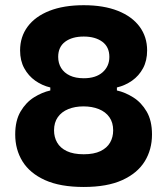

<svg xmlns="http://www.w3.org/2000/svg" viewBox="-20 -723 658 756"><path d="M309.7 13.2Q217 13.2 157.3 -13.8Q97.6 -40.8 68.7 -87.4Q39.9 -134 39.9 -193.6Q39.9 -248.3 61.1 -284.1Q82.2 -319.9 114 -339.8Q145.7 -359.6 178.1 -366.8V-378.6Q145.7 -386.3 118.8 -405.3Q91.8 -424.4 75.5 -454.3Q59.1 -484.1 59.1 -524.5Q59.1 -577.9 88.8 -618.1Q118.6 -658.3 174.7 -680.4Q230.8 -702.5 309.7 -702.5Q388.1 -702.5 444 -680.4Q499.8 -658.3 529.6 -618.1Q559.3 -577.9 559.3 -524.5Q559.3 -484.1 543.2 -454.3Q527.1 -424.4 499.9 -405.3Q472.7 -386.3 440.3 -378.6V-366.8Q472.9 -359.6 504.8 -339.5Q536.7 -319.4 557.6 -283.6Q578.5 -247.8 578.5 -193.6Q578.5 -134 549.7 -87.4Q520.8 -40.8 461.3 -13.8Q401.9 13.2 309.7 13.2ZM309.7 -115.6Q350 -115.6 375.6 -128Q401.3 -140.4 413.5 -161.7Q425.6 -182.9 425.6 -209.8Q425.6 -240.5 410.7 -261.6Q395.8 -282.7 369.2 -293.4Q342.7 -304.1 308.7 -304.1Q275 -304.1 248.8 -293.4Q222.5 -282.7 207.6 -261.6Q192.8 -240.5 192.8 -209.8Q192.8 -182.9 205 -161.7Q217.1 -140.4 243 -128Q268.9 -115.6 309.7 -115.6ZM309.7 -414.9Q357.5 -414.9 384.1 -438.5Q410.6 -462 410.6 -499Q410.6 -538.2 382.8 -558.7Q354.9 -579.1 309.7 -579.1Q264.1 -579.1 236.6 -558.7Q209.1 -538.2 209.1 -499Q209.1 -474.2 220.8 -455.2Q232.6 -436.1 255.1 -425.5Q277.6 -414.9 309.7 -414.9Z"/></svg>

Font: Commissioner Thin
Style: Regular
Weight: 100
Designer: Kostas Bartsokas
Foundry: Kostas Bartsokas
Version: Version 1.001;gftools[0.9.23]